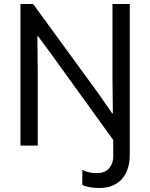

<svg xmlns="http://www.w3.org/2000/svg" viewBox="-20 -740 764 976"><path d="M84 -719.7H148.4L482.4 -261.7L549.8 -164.1H553.7L551.8 -343.8V-719.7H639.6V45.9Q640.1 97.2 622.3 135.5Q604.5 173.8 569.3 194.8Q534.2 215.8 484.4 215.8Q460.9 215.8 436.8 211.7Q412.6 207.5 398.4 200.2V124Q416 132.8 435.5 136.7Q455.1 140.6 469.7 139.6Q498 141.1 517.6 129.4Q537.1 117.7 546.6 97.2Q556.2 76.7 555.7 51.8V-28.3L244.1 -460L173.8 -555.7H169.9L171.9 -381.8V0H84Z"/></svg>

Font: Reddit Sans Strawberry
Style: Regular
Weight: 400
Designer: Stephen Hutchings
Foundry: Reddit
Version: Version 1.013